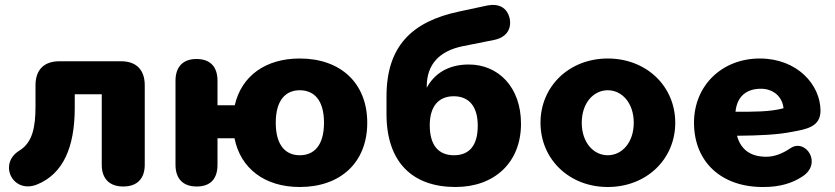

<svg xmlns="http://www.w3.org/2000/svg" viewBox="-20 -737 3340 768"><path d="M473 9C528 9 559 -22 559 -78V-396C559 -458 525 -492 464 -492H218C156 -492 122 -458 122 -396V-312C122 -228 110 -167 58 -135C-29 -82 31 40 128 1C232 -41 279 -147 279 -306V-360H387V-78C387 -22 418 9 473 9Z M1179 11C1342 11 1449 -87 1449 -246C1449 -405 1342 -503 1179 -503C1043 -503 946 -434 919 -316H850V-414C850 -470 821 -501 766 -501C712 -501 682 -470 682 -414V-78C682 -22 712 9 767 9C822 9 850 -22 850 -78V-184H918C942 -63 1039 11 1179 11ZM1179 -116C1123 -116 1083 -155 1083 -246C1083 -337 1123 -376 1179 -376C1236 -376 1276 -337 1276 -246C1276 -155 1236 -116 1179 -116Z M1802 11C1958 11 2064 -87 2064 -242C2064 -389 1973 -479 1855 -479C1770 -479 1716 -440 1687 -386V-391C1687 -480 1738 -533 1830 -552L1955 -577C2002 -586 2027 -617 2019 -662C2009 -707 1975 -724 1929 -715L1817 -691C1627 -651 1526 -552 1526 -351V-281C1526 -86 1632 11 1802 11ZM1796 -116C1733 -116 1699 -157 1699 -236C1699 -310 1733 -352 1795 -352C1857 -352 1891 -310 1891 -234C1891 -156 1858 -116 1796 -116Z M2411 11C2566 11 2681 -100 2681 -246C2681 -392 2566 -503 2411 -503C2257 -503 2142 -392 2142 -246C2142 -100 2257 11 2411 11ZM2411 -116C2354 -116 2307 -167 2307 -246C2307 -325 2354 -376 2411 -376C2468 -376 2515 -325 2515 -246C2515 -167 2468 -116 2411 -116Z M3036 11C3100 11 3150 -5 3188 -30C3273 -83 3201 -187 3140 -143C3110 -123 3078 -110 3045 -110C2985 -110 2944 -136 2928 -194C3023 -195 3089 -198 3150 -210C3204 -220 3262 -229 3262 -294C3262 -397 3170 -503 3019 -503C2870 -503 2756 -397 2756 -246C2756 -91 2864 13 3036 11ZM2922 -290C2928 -351 2965 -382 3024 -382C3073 -382 3110 -350 3114 -304C3059 -289 2989 -290 2922 -290Z"/></svg>

Font: SN Pro Heavy
Style: Regular
Weight: 800
Designer: Tobias Whetton
Foundry: Supernotes
Version: Version 1.001;Glyphs 3.2 (3249)